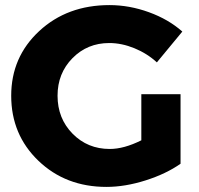

<svg xmlns="http://www.w3.org/2000/svg" viewBox="-20 -726 783 754"><path d="M24 -350Q24 -502 134 -604Q244 -706 410 -706Q488 -706 565 -678Q642 -650 696 -602L596 -481Q558 -516 508 -536.5Q458 -557 409 -557Q323 -557 264.5 -497.5Q206 -438 206 -350Q206 -261 265 -201Q324 -141 411 -141Q467 -141 535 -175V-356H689V-83Q632 -43 551.5 -17.5Q471 8 398 8Q238 8 131 -94.5Q24 -197 24 -350Z"/></svg>

Font: Trueno
Style: Bd
Weight: 700
Designer: Julieta Ulanovsky
Foundry: Julieta Ulanovsky
Version: Version 3.001b